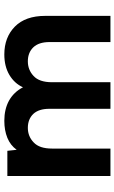

<svg xmlns="http://www.w3.org/2000/svg" viewBox="166 -718 551 924"><g transform="rotate(-90 442.0 -255.5)"><path d="M642.6 -510.7Q585 -510.7 543.9 -486.3Q502.9 -461.9 484.4 -420.9Q461.9 -464.8 419.9 -488.3Q378.9 -510.7 323.2 -510.7Q277.3 -510.7 241.2 -496.1Q205.1 -481.4 183.6 -451.2Q182.6 -465.8 178.7 -496.1Q148.4 -496.1 57.6 -496.1Q57.6 -464.8 57.6 -371.1Q57.6 -278.3 57.6 0Q90.8 0 189.5 0Q189.5 -70.3 189.5 -281.2Q189.5 -341.8 218.8 -369.1Q248 -397.5 289.1 -397.5Q331.1 -397.5 356.4 -371.1Q380.9 -344.7 380.9 -293.9Q380.9 -196.3 380.9 0Q413.1 0 508.8 0Q508.8 -70.3 508.8 -281.2Q508.8 -342.8 539.1 -370.1Q568.4 -397.5 609.4 -397.5Q651.4 -397.5 676.8 -371.1Q702.1 -344.7 702.1 -293Q702.1 -195.3 702.1 0Q733.4 0 828.1 0Q828.1 -78.1 828.1 -313.5Q828.1 -409.2 776.4 -460Q724.6 -510.7 642.6 -510.7Z"/></g></svg>

Font: BM-Biotif
Style: Bold
Weight: 400
Designer: Deni Anggara
Version: Version 1.000;PS 001.000;hotconv 1.0.88;makeotf.lib2.5.64776